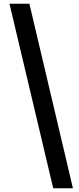

<svg xmlns="http://www.w3.org/2000/svg" viewBox="-20 -830 426 1032"><path d="M266 182 31 -810H138L372 182Z"/></svg>

Font: Noto Sans JP ExtraBold
Style: Regular
Weight: 800
Designer: Ryoko NISHIZUKA  (kana, bopomofo & ideographs); Paul D. Hunt (Latin, Greek & Cyrillic); Sandoll Communications , Soo-you
Foundry: Adobe
Version: Version 2.004-H2;hotconv 1.0.118;makeotfexe 2.5.65603